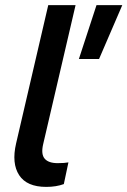

<svg xmlns="http://www.w3.org/2000/svg" viewBox="-20 -724 499 752"><path d="M459 -704 368 -493H289L358 -704ZM161 8Q85 8 55 -38Q25 -84 43 -162L169 -704H276L149 -159Q140 -120 155 -102.5Q170 -85 206 -85Q233 -85 248 -88L230 -3Q200 8 161 8Z"/></svg>

Font: Prodigy Sans Medium
Style: Italic
Weight: 500
Italic angle: -13°
Designer: Wei Huang
Foundry: Wei Huang
Version: Version 1.003; ttfautohint (v1.8.3)